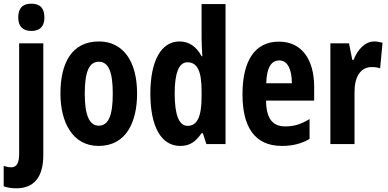

<svg xmlns="http://www.w3.org/2000/svg" viewBox="-48 -782 2104 1042"><path d="M51 -687C51 -639 76 -614 122 -614C169 -614 193 -639 193 -687C193 -736 171 -762 122 -762C74 -762 51 -737 51 -687ZM42 240C134 239 187 183 187 59V-547H56V52C56 102 43 126 13 126C0 126 -14 123 -28 118V229C-6 237 18 240 42 240Z M696 -274C696 -457 615 -557 489 -557C342 -557 280 -441 280 -274C280 -120 345 10 487 10C639 10 696 -123 696 -274ZM412 -273C412 -391 435 -447 488 -447C542 -447 564 -390 564 -274C564 -158 542 -100 488 -100C436 -100 412 -159 412 -273Z M930 10C982 10 1013 -12 1046 -59H1053L1072 0H1176V-760H1046V-570C1046 -549 1048 -519 1050 -477H1046C1017 -531 976 -557 926 -557C827 -557 768 -452 768 -274C768 -96 826 10 930 10ZM970 -99C924 -99 900 -157 900 -275C900 -386 923 -444 969 -444C1023 -444 1046 -396 1046 -288V-257C1046 -148 1022 -99 970 -99Z M1466 -556C1336 -556 1268 -454 1268 -270C1268 -97 1331 10 1482 10C1539 10 1588 -2 1632 -28V-136C1585 -107 1547 -96 1500 -96C1430 -96 1397 -140 1396 -236H1657V-310C1657 -460 1589 -556 1466 -556ZM1468 -454C1512 -454 1536 -407 1536 -330H1397C1399 -418 1426 -454 1468 -454Z M1983 -557C1931 -557 1891 -509 1871 -457H1864L1846 -547H1745V0H1876V-279C1875 -364 1908 -418 1969 -418C1988 -418 2003 -416 2015 -411L2028 -550C2009 -555 1996 -557 1983 -557Z"/></svg>

Font: Noto Sans Thai Looped ExtraCondensed
Style: Bold
Weight: 700
Width: 2
Designer: Sasikarn Vongin, Ben Mitchell
Foundry: The Fontpad Ltd
Version: Version 1.001